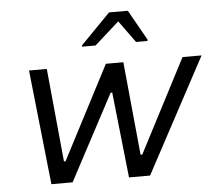

<svg xmlns="http://www.w3.org/2000/svg" viewBox="-52 -792 958 850"><g transform="rotate(-5 427.0 -367.5)"><path d="M142.4 0 87.6 -510H166.6L206.6 -95.6H213.7L429.1 -510H506.8L547.1 -95.6H554.7L769.8 -510H854.4L581 0H487.3L446.1 -380.5H439L236.7 0ZM330.7 -594.6 331.2 -600.7 462.9 -735.3H546.4L622.2 -600.7L621.7 -594.6H570.6L499.9 -692.3L390.7 -594.6Z"/></g></svg>

Font: Saira Thin
Style: Italic
Weight: 100
Italic angle: -12°
Designer: Hector Gatti with collaboration of the Omnibus-Type team
Foundry: Omnibus-Type
Version: Version 1.101